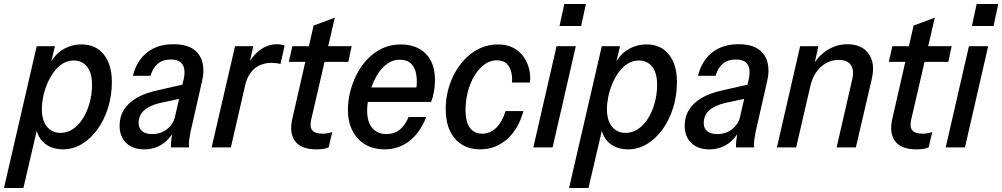

<svg xmlns="http://www.w3.org/2000/svg" viewBox="-61 -743 5053 968"><path d="M257 10Q215 10 183.5 -7Q152 -24 135 -55.5Q118 -87 120 -129L135 -130L57 205H-41L124 -510H216L193 -414L190 -419Q214 -468 256.5 -493.5Q299 -519 350 -519Q422 -519 462.5 -468Q503 -417 503 -330Q503 -262 484 -200.5Q465 -139 431 -91.5Q397 -44 352 -17Q307 10 257 10ZM244 -73Q278 -73 307 -92.5Q336 -112 357.5 -146.5Q379 -181 391 -225Q403 -269 403 -316Q403 -374 378.5 -406Q354 -438 310 -438Q280 -438 254.5 -422Q229 -406 209.5 -379Q190 -352 176.5 -319.5Q163 -287 156.5 -254Q150 -221 150 -193Q150 -135 176 -104Q202 -73 244 -73Z M801 0Q800 -15 802.5 -36.5Q805 -58 811 -84L805 -85L866 -348Q871 -372 868 -394Q865 -416 849 -429.5Q833 -443 800 -443Q759 -443 734 -421.5Q709 -400 698 -361H609Q628 -437 680.5 -478.5Q733 -520 813 -520Q879 -520 914.5 -494.5Q950 -469 960 -426.5Q970 -384 958 -335L900 -80Q896 -60 893 -38.5Q890 -17 892 0ZM666 10Q609 10 575.5 -22Q542 -54 542 -109Q542 -155 564 -190Q586 -225 628 -249.5Q670 -274 731 -287L880 -321L864 -249L746 -224Q692 -211 665 -186Q638 -161 638 -123Q638 -96 656 -81.5Q674 -67 705 -67Q750 -67 781.5 -92Q813 -117 823 -159L818 -84Q793 -39 754.5 -14.5Q716 10 666 10Z M1006 0 1124 -510H1216L1189 -391H1193L1103 0ZM1173 -305 1181 -405Q1210 -461 1249.5 -490.5Q1289 -520 1335 -520Q1347 -520 1357 -518Q1367 -516 1374 -513L1353 -420Q1346 -423 1332.5 -424.5Q1319 -426 1308 -426Q1256 -426 1221 -396Q1186 -366 1173 -305Z M1534 10Q1458 10 1427 -31Q1396 -72 1413 -145L1520 -614L1627 -654L1507 -136Q1500 -102 1514 -85.5Q1528 -69 1565 -69Q1580 -69 1592.5 -71.5Q1605 -74 1614 -77L1596 0Q1585 5 1570 7.5Q1555 10 1534 10ZM1395 -431 1413 -510H1712L1695 -431Z M1877 10Q1822 10 1780.5 -14.5Q1739 -39 1716 -84Q1693 -129 1693 -191Q1693 -234 1704.5 -280Q1716 -326 1737.5 -368.5Q1759 -411 1791.5 -445Q1824 -479 1866 -499Q1908 -519 1960 -519Q2012 -519 2051 -498Q2090 -477 2111 -437Q2132 -397 2132 -340Q2132 -309 2126.5 -279Q2121 -249 2112 -229H1761L1776 -302H2065L2031 -255Q2038 -284 2040 -316.5Q2042 -349 2035.5 -377.5Q2029 -406 2009.5 -424Q1990 -442 1954 -442Q1922 -442 1895.5 -424.5Q1869 -407 1849.5 -378.5Q1830 -350 1816.5 -316Q1803 -282 1796.5 -248Q1790 -214 1790 -186Q1790 -128 1816 -97.5Q1842 -67 1888 -67Q1926 -67 1953.5 -88.5Q1981 -110 1999 -153H2088Q2057 -74 2003 -32Q1949 10 1877 10Z M2360 10Q2307 10 2268 -14Q2229 -38 2207.5 -83.5Q2186 -129 2186 -193Q2186 -243 2198.5 -290.5Q2211 -338 2234.5 -379.5Q2258 -421 2290.5 -452.5Q2323 -484 2363.5 -501.5Q2404 -519 2449 -519Q2493 -519 2525.5 -502.5Q2558 -486 2578 -458Q2598 -430 2606.5 -396Q2615 -362 2611 -327H2520Q2523 -354 2516.5 -380Q2510 -406 2493 -422.5Q2476 -439 2444 -439Q2416 -439 2391.5 -424.5Q2367 -410 2347.5 -385Q2328 -360 2314 -328Q2300 -296 2293 -259.5Q2286 -223 2286 -188Q2286 -129 2308 -99Q2330 -69 2370 -69Q2410 -69 2440.5 -98.5Q2471 -128 2488 -183H2578Q2553 -92 2495 -41Q2437 10 2360 10Z M2628 0 2745 -510H2842L2725 0ZM2760 -612 2784 -723H2893L2869 -612Z M3106 10Q3064 10 3032.5 -7Q3001 -24 2984 -55.5Q2967 -87 2969 -129L2984 -130L2906 205H2808L2973 -510H3065L3042 -414L3039 -419Q3063 -468 3105.5 -493.5Q3148 -519 3199 -519Q3271 -519 3311.5 -468Q3352 -417 3352 -330Q3352 -262 3333 -200.5Q3314 -139 3280 -91.5Q3246 -44 3201 -17Q3156 10 3106 10ZM3093 -73Q3127 -73 3156 -92.5Q3185 -112 3206.5 -146.5Q3228 -181 3240 -225Q3252 -269 3252 -316Q3252 -374 3227.5 -406Q3203 -438 3159 -438Q3129 -438 3103.5 -422Q3078 -406 3058.5 -379Q3039 -352 3025.5 -319.5Q3012 -287 3005.5 -254Q2999 -221 2999 -193Q2999 -135 3025 -104Q3051 -73 3093 -73Z M3650 0Q3649 -15 3651.5 -36.5Q3654 -58 3660 -84L3654 -85L3715 -348Q3720 -372 3717 -394Q3714 -416 3698 -429.5Q3682 -443 3649 -443Q3608 -443 3583 -421.5Q3558 -400 3547 -361H3458Q3477 -437 3529.5 -478.5Q3582 -520 3662 -520Q3728 -520 3763.5 -494.5Q3799 -469 3809 -426.5Q3819 -384 3807 -335L3749 -80Q3745 -60 3742 -38.5Q3739 -17 3741 0ZM3515 10Q3458 10 3424.5 -22Q3391 -54 3391 -109Q3391 -155 3413 -190Q3435 -225 3477 -249.5Q3519 -274 3580 -287L3729 -321L3713 -249L3595 -224Q3541 -211 3514 -186Q3487 -161 3487 -123Q3487 -96 3505 -81.5Q3523 -67 3554 -67Q3599 -67 3630.5 -92Q3662 -117 3672 -159L3667 -84Q3642 -39 3603.5 -14.5Q3565 10 3515 10Z M3856 0 3973 -510H4065L4041 -402H4046L3953 0ZM4157 0 4235 -340Q4247 -389 4229 -415Q4211 -441 4168 -441Q4116 -441 4077 -405Q4038 -369 4024 -307L4034 -407Q4063 -461 4110 -490.5Q4157 -520 4211 -520Q4284 -520 4318 -472.5Q4352 -425 4335 -348L4254 0Z M4559 10Q4483 10 4452 -31Q4421 -72 4438 -145L4545 -614L4652 -654L4532 -136Q4525 -102 4539 -85.5Q4553 -69 4590 -69Q4605 -69 4617.5 -71.5Q4630 -74 4639 -77L4621 0Q4610 5 4595 7.5Q4580 10 4559 10ZM4420 -431 4438 -510H4737L4720 -431Z M4707 0 4824 -510H4921L4804 0ZM4839 -612 4863 -723H4972L4948 -612Z"/></svg>

Font: Instrument Sans SemiCondensed Medium
Style: Italic
Weight: 500
Width: 4
Italic angle: -13°
Designer: Rodrigo Fuenzalida
Foundry: fragTYPE
Version: Version 1.000;gftools[0.9.28]